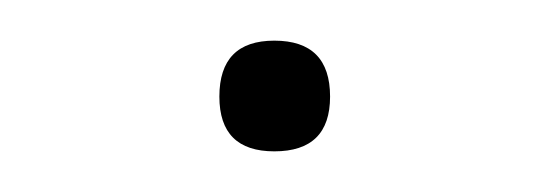

<svg xmlns="http://www.w3.org/2000/svg" viewBox="-20 -392 270 94"><path d="M114.3 -372.1Q141.6 -372.1 141.6 -344.7Q141.6 -317.9 114.3 -317.9Q87.4 -317.9 87.4 -344.7Q87.4 -372.1 114.3 -372.1Z"/></svg>

Font: Mardoto Thin
Style: Regular
Weight: 250
Designer: Christian Robertson, Vahan Hovhannisyan
Foundry: Google
Version: Version 1.000